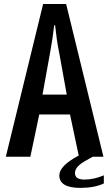

<svg xmlns="http://www.w3.org/2000/svg" viewBox="-20 -809 540 948"><path d="M192.9 -789.1H306.6L490.7 -35.2H438Q390.1 -9.8 372.6 4.9Q350.1 23.9 350.1 45.4Q350.1 77.6 396.5 77.6Q444.8 77.6 492.7 56.6V96.7Q446.8 118.7 377.4 118.7Q272.9 118.7 272.9 57.1Q272.9 9.8 368.7 -41L325.7 -243.7H173.8L129.9 -35.2H8.8ZM309.6 -341.8 272.9 -544.9Q272.5 -546.9 271 -554.7Q259.8 -610.4 252 -684.1H247.6Q240.7 -621.1 226.6 -544.9L189.9 -341.8Z"/></svg>

Font: BIZ UDGothic
Style: Bold
Weight: 700
Monospace: yes
Designer: TypeBank Co., Ltd.
Foundry: Morisawa Inc.
Version: Version 1.05